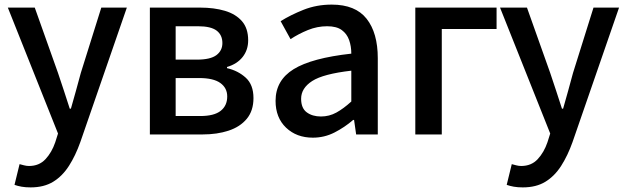

<svg xmlns="http://www.w3.org/2000/svg" viewBox="-20 -584 2722 834"><path d="M113 230Q91 230 74 227Q57 224 43 219L65 129Q73 131 84 134Q95 137 106 137Q150 137 177.5 107.5Q205 78 220 34L232 -4L14 -551H131L232 -267Q245 -230 257.5 -190.5Q270 -151 283 -112H288Q299 -150 310 -190Q321 -230 331 -267L420 -551H531L329 33Q308 92 279.5 136.5Q251 181 211 205.5Q171 230 113 230Z M631 0V-551H849Q910 -551 957 -537Q1004 -523 1031 -492Q1058 -461 1058 -409Q1058 -367 1034 -336.5Q1010 -306 966 -293V-288Q1014 -277 1047.5 -246.5Q1081 -216 1081 -158Q1081 -103 1052 -68Q1023 -33 973 -16.5Q923 0 860 0ZM743 -325H835Q894 -325 920 -344.5Q946 -364 946 -397Q946 -432 921 -451Q896 -470 840 -470H743ZM743 -80H850Q910 -80 938.5 -102.5Q967 -125 967 -165Q967 -202 937 -223.5Q907 -245 845 -245H743Z M1339 14Q1268 14 1222.5 -29.5Q1177 -73 1177 -146Q1177 -235 1255.5 -283.5Q1334 -332 1506 -351Q1506 -383 1496.5 -410Q1487 -437 1464.5 -453.5Q1442 -470 1401 -470Q1358 -470 1317.5 -453.5Q1277 -437 1242 -414L1199 -492Q1242 -519 1298.5 -541.5Q1355 -564 1421 -564Q1524 -564 1572.5 -502.5Q1621 -441 1621 -331V0H1527L1518 -63H1514Q1477 -31 1433 -8.5Q1389 14 1339 14ZM1374 -78Q1410 -78 1441 -95Q1472 -112 1506 -143V-277Q1384 -263 1336 -232Q1288 -201 1288 -155Q1288 -114 1312.5 -96Q1337 -78 1374 -78Z M1784 0V-551H2137V-458H1899V0Z M2251 230Q2229 230 2212 227Q2195 224 2181 219L2203 129Q2211 131 2222 134Q2233 137 2244 137Q2288 137 2315.5 107.5Q2343 78 2358 34L2370 -4L2152 -551H2269L2370 -267Q2383 -230 2395.5 -190.5Q2408 -151 2421 -112H2426Q2437 -150 2448 -190Q2459 -230 2469 -267L2558 -551H2669L2467 33Q2446 92 2417.5 136.5Q2389 181 2349 205.5Q2309 230 2251 230Z"/></svg>

Font: Source Han Sans TC Medium
Style: Regular
Weight: 500
Designer: Ryoko NISHIZUKA Ë•øÂ°öÊ∂ºÂ≠ê (kana, bopomofo & ideographs); Paul D. Hunt (Latin, Greek & Cyrillic); Sandoll Communicatio
Foundry: Adobe
Version: Version 2.004;hotconv 1.0.118;makeotfexe 2.5.65603